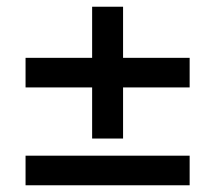

<svg xmlns="http://www.w3.org/2000/svg" viewBox="-20 -551 640 571"><path d="M254 -139V-291H56V-379H254V-531H346V-379H544V-291H346V-139ZM56 0V-88H544V0Z"/></svg>

Font: Nunito Sans 12pt ExtraLight 12pt
Style: Bold
Weight: 700
Version: Version 3.101;gftools[0.9.27]